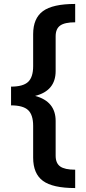

<svg xmlns="http://www.w3.org/2000/svg" viewBox="-20 -762 435 973"><path d="M361 191Q247 191 197.5 154.5Q148 118 148 37V-124Q148 -180 122.5 -204Q97 -228 36 -228V-323Q97 -323 122.5 -347Q148 -371 148 -427V-589Q148 -669 197.5 -705.5Q247 -742 361 -742V-649Q308 -649 285 -632.5Q262 -616 262 -578V-402Q262 -302 158 -276Q262 -248 262 -149V27Q262 65 285 81.5Q308 98 361 98Z"/></svg>

Font: Elaine Sans SemiBold
Style: Regular
Weight: 600
Designer: Wei Huang
Foundry: Wei Huang
Version: Version 2.001;December 24, 2019;FontCreator 12.0.0.2547 64-b